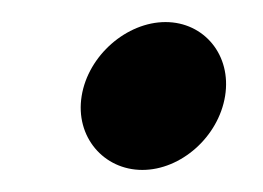

<svg xmlns="http://www.w3.org/2000/svg" viewBox="-20 -154 238 174"><path d="M54 -67C48 -30 74 0 109 0C144 0 178 -30 184 -67C190 -104 165 -134 130 -134C95 -134 60 -104 54 -67Z"/></svg>

Font: Ampere
Style: UltExtIta
Weight: 400
Version: Version 1